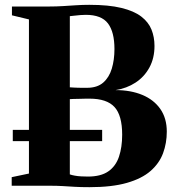

<svg xmlns="http://www.w3.org/2000/svg" viewBox="-20 -770 728 796"><path d="M100 -50.5V-689.5L29.5 -706.5V-743H183.5Q215 -743 242 -744.8Q269 -746.5 295.2 -748.2Q321.5 -750 350 -750Q430.5 -750 483 -737.2Q535.5 -724.5 565.5 -701.5Q595.5 -678.5 608 -647.5Q620.5 -616.5 620.5 -579.5Q620.5 -529 599.5 -490.2Q578.5 -451.5 541.8 -427.5Q505 -403.5 458.5 -396.5Q522 -396.5 570 -376.5Q618 -356.5 644.8 -318Q671.5 -279.5 671.5 -224.5Q671.5 -176.5 656 -134.8Q640.5 -93 604.2 -61.2Q568 -29.5 506 -11.8Q444 6 351 6Q315.5 6 290.2 4.5Q265 3 240.8 1.5Q216.5 0 185 0H28.5V-35.5ZM269.5 -408Q276.5 -407.5 285.5 -407Q294.5 -406.5 304.2 -406.2Q314 -406 323.5 -406Q333 -406 341 -406Q383 -406 407.8 -427.5Q432.5 -449 443.5 -485.5Q454.5 -522 454.5 -566.5Q454.5 -637.5 427.5 -673Q400.5 -708.5 335.5 -708.5Q326 -708.5 313 -707.5Q300 -706.5 288.2 -705Q276.5 -703.5 269.5 -703ZM269.5 -47Q277.5 -44 290 -41.8Q302.5 -39.5 316.8 -38.8Q331 -38 344.5 -38Q398 -38 429 -59.5Q460 -81 473.2 -120.2Q486.5 -159.5 486.5 -211.5Q486.5 -291.5 454.8 -326.2Q423 -361 351 -361Q340.5 -361 329.2 -360.8Q318 -360.5 306.8 -360.2Q295.5 -360 286 -359.8Q276.5 -359.5 269.5 -359ZM403.5 -231.5V-185H33V-231.5Z"/></svg>

Font: Merriweather 96pt ExtraBold
Style: Regular
Weight: 800
Version: Version 2.100